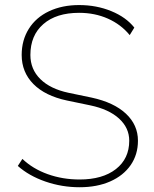

<svg xmlns="http://www.w3.org/2000/svg" viewBox="-20 -747 622 774"><path d="M300.8 -23.4Q393.6 -23.4 447.3 -65.4Q501 -107.4 501 -179.7Q501 -231.4 460 -269Q418.9 -306.6 343.8 -322.3Q281.2 -335.9 250 -341.8Q162.1 -360.4 114.7 -408.2Q67.4 -456.1 67.4 -525.4Q67.4 -585 96.2 -630.9Q125 -676.8 177.7 -701.7Q230.5 -726.6 298.8 -726.6Q369.1 -726.6 428.7 -702.1Q488.3 -677.7 521.5 -635.7L502.9 -605.5Q467.8 -648.4 415 -671.9Q362.3 -695.3 298.8 -695.3Q207 -695.3 154.8 -649.9Q102.5 -604.5 102.5 -525.4Q102.5 -467.8 142.6 -428.2Q182.6 -388.7 255.9 -373L349.6 -353.5Q439.5 -334 487.8 -288.6Q536.1 -243.2 536.1 -179.7Q536.1 -124 506.8 -81.5Q477.5 -39.1 424.3 -15.6Q371.1 7.8 300.8 7.8Q229.5 7.8 163.1 -15.1Q96.7 -38.1 51.8 -78.1L70.3 -106.4Q112.3 -66.4 172.4 -44.9Q232.4 -23.4 300.8 -23.4Z"/></svg>

Font: Min Sans VF VF
Style: Regular
Weight: 400
Designer: Jinseong-Kim, NotoSansCJK, Nunito
Foundry: Jinseong-Kim
Version: Version 1.420;Glyphs 3.1.2 (3151)